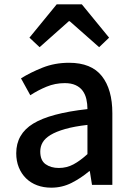

<svg xmlns="http://www.w3.org/2000/svg" viewBox="-20 -854 615 887"><path d="M217 13Q181 13 151.5 2Q122 -9 100.5 -30Q79 -51 67 -80.5Q55 -110 55 -146Q55 -235 133.5 -283Q212 -331 384 -350Q384 -374 379 -396Q374 -418 362 -434.5Q350 -451 329.5 -460.5Q309 -470 279 -470Q235 -470 195 -453.5Q155 -437 120 -414L77 -492Q120 -519 176.5 -541.5Q233 -564 299 -564Q402 -564 450.5 -502.5Q499 -441 499 -331V0H405L395 -63H392Q354 -31 310.5 -9Q267 13 217 13ZM252 -78Q288 -78 319 -94.5Q350 -111 384 -142V-277Q323 -270 281 -258Q239 -246 213.5 -230.5Q188 -215 177 -196Q166 -177 166 -154Q166 -113 190.5 -95.5Q215 -78 252 -78ZM242 -834H358L484 -680L438 -636L302 -756H298L163 -636L116 -680Z"/></svg>

Font: Kinto Sans Med
Style: Regular
Weight: 500
Designer: Authors: Ryoko NISHIZUKA  (kana & ideographs); Paul D. Hunt (Latin, Greek & Cyrillic); Wenlong ZHANG  (bopomofo); Sandol
Foundry: Adobe Systems Incorporated, ookami Inc.
Version: Version 0.001